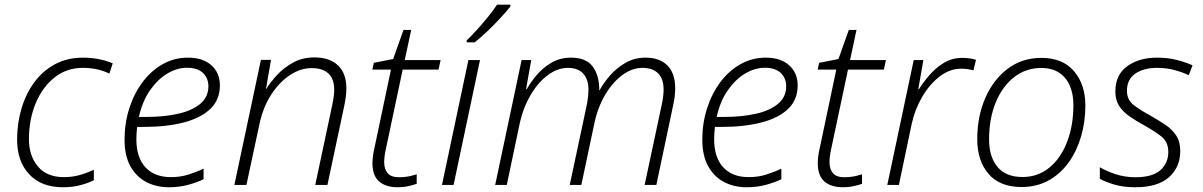

<svg xmlns="http://www.w3.org/2000/svg" viewBox="-20 -786 5111 816"><path d="M247.1 9.8Q155.3 9.8 104 -45.4Q52.7 -100.6 52.7 -192.4Q52.7 -262.2 71.5 -325.2Q90.3 -388.2 126.2 -436.8Q162.1 -485.4 214.1 -513.2Q266.1 -541 332.5 -541Q366.7 -541 399.9 -534.7Q433.1 -528.3 459 -516.6L444.8 -473.1Q395.5 -497.6 332.5 -497.6Q262.7 -497.6 211.2 -456.3Q159.7 -415 131.3 -346.2Q103 -277.3 103 -193.8Q103 -124.5 140.9 -78.9Q178.7 -33.2 251 -33.2Q286.6 -33.2 317.4 -41.7Q348.1 -50.3 378.9 -64.5V-20Q353.5 -7.3 320.8 1.2Q288.1 9.8 247.1 9.8Z M697.3 9.8Q644.5 9.8 602.1 -12.2Q559.6 -34.2 534.4 -79.1Q509.3 -124 509.3 -192.9Q509.3 -262.2 529.3 -325Q549.3 -387.7 585.4 -436.3Q621.6 -484.9 670.9 -512.9Q720.2 -541 779.3 -541Q842.3 -541 878.4 -508.5Q914.6 -476.1 914.6 -422.9Q914.6 -362.3 874.3 -323.5Q834 -284.7 761.2 -265.6Q688.5 -246.6 590.3 -246.6H563Q561.5 -236.8 560.5 -222.4Q559.6 -208 559.6 -194.3Q559.6 -116.7 598.1 -75Q636.7 -33.2 706.1 -33.2Q747.1 -33.2 781.2 -44.2Q815.4 -55.2 845.2 -68.8V-24.4Q817.4 -10.7 779.8 -0.5Q742.2 9.8 697.3 9.8ZM570.3 -289.1H603Q677.7 -289.1 737.1 -302.5Q796.4 -315.9 831.1 -344.7Q865.7 -373.5 865.7 -419.4Q865.7 -453.6 842.8 -475.8Q819.8 -498 774.9 -498Q732.4 -498 691.2 -473.4Q649.9 -448.7 617.4 -402.1Q585 -355.5 570.3 -289.1Z M976.1 0 1088.9 -531.7H1131.8L1110.4 -408.2H1111.8Q1129.4 -437 1158.2 -468Q1187 -499 1226.6 -520.5Q1266.1 -542 1315.9 -542Q1380.9 -542 1416.5 -508.1Q1452.1 -474.1 1452.1 -410.6Q1452.1 -392.6 1449.5 -373Q1446.8 -353.5 1442.9 -335.4L1371.6 0H1319.8L1392.6 -342.3Q1400.4 -380.4 1400.4 -404.3Q1400.4 -451.2 1375.5 -473.9Q1350.6 -496.6 1304.7 -496.6Q1257.3 -496.6 1212.2 -466.8Q1167 -437 1132.3 -383.3Q1097.7 -329.6 1082.5 -257.8L1027.3 0Z M1670.4 9.8Q1619.1 9.8 1591.1 -14.9Q1563 -39.6 1563 -91.3Q1563 -121.1 1570.8 -154.3L1641.6 -490.2H1562.5L1568.8 -519L1650.9 -535.2L1694.8 -658.7H1727.5L1700.2 -530.8H1852.5L1843.8 -490.2H1691.4L1620.6 -155.8Q1612.8 -122.6 1612.8 -96.7Q1612.8 -66.9 1627.7 -49.8Q1642.6 -32.7 1676.3 -32.7Q1697.8 -32.7 1715.6 -36.1Q1733.4 -39.6 1751 -45.4V-4.9Q1736.3 0.5 1715.3 5.1Q1694.3 9.8 1670.4 9.8Z M1858.4 0 1970.7 -530.8H2020L1907.7 0ZM1963.4 -606V-614.3Q1984.4 -634.3 2008.8 -661.4Q2033.2 -688.5 2055.7 -716.3Q2078.1 -744.1 2092.3 -766.1H2148.9V-757.8Q2132.3 -737.3 2106.7 -709.5Q2081.1 -681.6 2052.2 -654.1Q2023.4 -626.5 1997.1 -606Z M2084.5 0 2196.8 -530.8H2237.8L2215.8 -407.2H2218.8Q2234.9 -436 2261.2 -467.3Q2287.6 -498.5 2324 -519.8Q2360.4 -541 2407.2 -541Q2470.7 -541 2498.8 -503.4Q2526.9 -465.8 2526.9 -403.3H2528.8Q2545.9 -434.6 2573.7 -466.3Q2601.6 -498 2639.2 -519.5Q2676.8 -541 2723.6 -541Q2783.7 -541 2816.7 -507.6Q2849.6 -474.1 2849.6 -410.6Q2849.6 -392.6 2847.2 -374Q2844.7 -355.5 2840.3 -335.9L2769.5 0H2719.7L2792.5 -341.8Q2800.3 -377.9 2800.3 -404.8Q2800.3 -451.2 2776.9 -474.4Q2753.4 -497.6 2710.4 -497.6Q2666.5 -497.6 2625 -467Q2583.5 -436.5 2552 -383.3Q2520.5 -330.1 2506.3 -262.7L2450.7 0H2401.4L2472.2 -332.5Q2477.1 -354 2479 -373.3Q2481 -392.6 2481 -405.3Q2481 -448.7 2458.7 -473.1Q2436.5 -497.6 2393.6 -497.6Q2350.1 -497.6 2308.6 -467Q2267.1 -436.5 2235.1 -382.3Q2203.1 -328.1 2188 -257.8L2133.8 0Z M3152.8 9.8Q3100.1 9.8 3057.6 -12.2Q3015.1 -34.2 2990 -79.1Q2964.8 -124 2964.8 -192.9Q2964.8 -262.2 2984.9 -325Q3004.9 -387.7 3041 -436.3Q3077.1 -484.9 3126.5 -512.9Q3175.8 -541 3234.9 -541Q3297.9 -541 3334 -508.5Q3370.1 -476.1 3370.1 -422.9Q3370.1 -362.3 3329.8 -323.5Q3289.6 -284.7 3216.8 -265.6Q3144 -246.6 3045.9 -246.6H3018.6Q3017.1 -236.8 3016.1 -222.4Q3015.1 -208 3015.1 -194.3Q3015.1 -116.7 3053.7 -75Q3092.3 -33.2 3161.6 -33.2Q3202.6 -33.2 3236.8 -44.2Q3271 -55.2 3300.8 -68.8V-24.4Q3272.9 -10.7 3235.4 -0.5Q3197.8 9.8 3152.8 9.8ZM3025.9 -289.1H3058.6Q3133.3 -289.1 3192.6 -302.5Q3252 -315.9 3286.6 -344.7Q3321.3 -373.5 3321.3 -419.4Q3321.3 -453.6 3298.3 -475.8Q3275.4 -498 3230.5 -498Q3188 -498 3146.7 -473.4Q3105.5 -448.7 3073 -402.1Q3040.5 -355.5 3025.9 -289.1Z M3563 9.8Q3511.7 9.8 3483.6 -14.9Q3455.6 -39.6 3455.6 -91.3Q3455.6 -121.1 3463.4 -154.3L3534.2 -490.2H3455.1L3461.4 -519L3543.5 -535.2L3587.4 -658.7H3620.1L3592.8 -530.8H3745.1L3736.3 -490.2H3584L3513.2 -155.8Q3505.4 -122.6 3505.4 -96.7Q3505.4 -66.9 3520.3 -49.8Q3535.2 -32.7 3568.8 -32.7Q3590.3 -32.7 3608.2 -36.1Q3626 -39.6 3643.6 -45.4V-4.9Q3628.9 0.5 3607.9 5.1Q3586.9 9.8 3563 9.8Z M3751 0 3863.3 -530.8H3904.3L3882.8 -407.2H3885.7Q3903.3 -435.5 3929.7 -466.3Q3956.1 -497.1 3991 -518.6Q4025.9 -540 4069.3 -540Q4103.5 -540 4127.9 -531.7L4117.2 -487.3Q4106 -490.2 4093 -492.2Q4080.1 -494.1 4064.9 -494.1Q4017.1 -494.1 3973.9 -461.2Q3930.7 -428.2 3899.2 -374.3Q3867.7 -320.3 3854.5 -258.3L3800.3 0Z M4321.3 8.8Q4229 8.8 4181.2 -47.1Q4133.3 -103 4133.3 -194.3Q4133.3 -290.5 4167.2 -368.9Q4201.2 -447.3 4262.5 -493.7Q4323.7 -540 4405.8 -540Q4496.1 -540 4544.4 -483.6Q4592.8 -427.2 4592.8 -336.9Q4592.8 -269.5 4575 -207.5Q4557.1 -145.5 4522.5 -96.7Q4487.8 -47.9 4437.3 -19.5Q4386.7 8.8 4321.3 8.8ZM4325.7 -33.7Q4391.1 -33.7 4439.7 -73.5Q4488.3 -113.3 4515.1 -182.9Q4542 -252.4 4542 -341.3Q4542 -384.3 4527.6 -419.7Q4513.2 -455.1 4482.7 -476.1Q4452.1 -497.1 4405.3 -497.1Q4340.3 -497.1 4290.3 -458.3Q4240.2 -419.4 4211.9 -350.8Q4183.6 -282.2 4183.6 -192.9Q4183.6 -119.1 4219.5 -76.4Q4255.4 -33.7 4325.7 -33.7Z M4805.2 9.8Q4753.9 9.8 4716.3 -1.5Q4678.7 -12.7 4654.3 -25.9V-75.2Q4682.1 -58.6 4721.7 -45.7Q4761.2 -32.7 4804.7 -32.7Q4877.9 -32.7 4911.6 -62.7Q4945.3 -92.8 4945.3 -140.1Q4945.3 -182.6 4916 -205.8Q4886.7 -229 4840.8 -254.4Q4806.2 -273.4 4778.8 -292.7Q4751.5 -312 4735.8 -336.7Q4720.2 -361.3 4720.2 -397Q4720.2 -468.3 4770.8 -504.6Q4821.3 -541 4897 -541Q4944.3 -541 4982.4 -531Q5020.5 -521 5048.3 -508.3L5032.2 -466.3Q5006.3 -479 4971.7 -488.3Q4937 -497.6 4896.5 -497.6Q4841.3 -497.6 4805.4 -473.4Q4769.5 -449.2 4769.5 -399.9Q4769.5 -362.3 4797.4 -340.3Q4825.2 -318.4 4872.1 -293Q4904.8 -274.4 4933.1 -255.4Q4961.4 -236.3 4978.8 -210.2Q4996.1 -184.1 4996.1 -143.6Q4996.1 -75.2 4948 -32.7Q4899.9 9.8 4805.2 9.8Z"/></svg>

Font: Open Sans Light
Style: Italic
Weight: 300
Italic angle: -12°
Designer: Monotype Design Team
Foundry: Monotype Imaging Inc.
Version: Version 3.003; ttfautohint (v1.8.4)